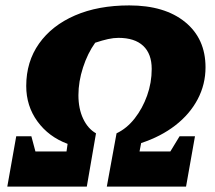

<svg xmlns="http://www.w3.org/2000/svg" viewBox="-20 -690 796 710"><path d="M7 0 40 -186H96L111 -130H226L230 -158Q160 -184 118.5 -241Q77 -298 77 -372Q77 -462 124.5 -529Q172 -596 257.5 -633Q343 -670 458 -670Q589 -670 664.5 -608.5Q740 -547 740 -441Q740 -378 711 -323Q682 -268 628.5 -226.5Q575 -185 502 -161L496 -130H610L644 -186H701L668 0H375L411 -197Q449 -215 478 -252Q507 -289 524 -336.5Q541 -384 541 -435Q541 -491 509.5 -520.5Q478 -550 418 -550Q400 -550 379.5 -545.5Q359 -541 332 -532Q304 -493 287 -440.5Q270 -388 270 -338Q270 -288 287.5 -251Q305 -214 335 -197L301 0Z"/></svg>

Font: Piazzolla SC ExtraBold
Style: Italic
Weight: 800
Italic angle: -11.3°
Designer: Juan Pablo del Peral
Foundry: Huerta Tipografica
Version: Version 1.330